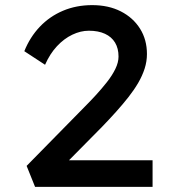

<svg xmlns="http://www.w3.org/2000/svg" viewBox="-20 -730 679 750"><path d="M117 0 84 -82 308 -310Q331 -333 354 -358Q377 -383 397.5 -409Q418 -435 430.5 -460.5Q443 -486 443 -509Q443 -541 429.5 -563.5Q416 -586 390 -598Q364 -610 327 -610Q295 -610 262.5 -594.5Q230 -579 202.5 -549.5Q175 -520 156 -477L75 -530Q97 -585 135.5 -625.5Q174 -666 226 -688Q278 -710 340 -710Q404 -710 452 -685.5Q500 -661 527 -618Q554 -575 554 -519Q554 -490 545 -462Q536 -434 520 -406.5Q504 -379 482 -351Q460 -323 434 -294Q408 -265 379 -235L214 -68L196 -104H576V0Z"/></svg>

Font: Lexend Exa
Style: Regular
Weight: 400
Designer: Bonnie Shaver-Troup, Thomas Jockin
Foundry: Lexend
Version: Version 1.007